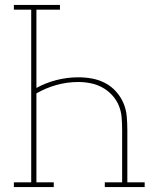

<svg xmlns="http://www.w3.org/2000/svg" viewBox="-20 -755 640 775"><path d="M36 0V-19H106V-716H36V-735H222V-716H127V-400Q165 -421 208.5 -432Q252 -443 296 -443Q324 -443 351.5 -438Q379 -433 404 -420Q429 -407 448 -386Q467 -365 478 -339.5Q489 -314 491.5 -286Q494 -258 494 -230V-19H564V0H403V-19H473V-230Q473 -255 471 -280.5Q469 -306 459.5 -329Q450 -352 432.5 -371Q415 -390 393 -402Q371 -414 346 -419Q321 -424 296 -424Q251 -424 208 -412Q165 -400 127 -378V-19H197V0Z"/></svg>

Font: Iosevka HT Thin Extended
Style: Regular
Weight: 100
Width: 7
Monospace: yes
Designer: Belleve Invis
Foundry: Belleve Invis
Version: Version 32.3.0; ttfautohint (v1.8.4)